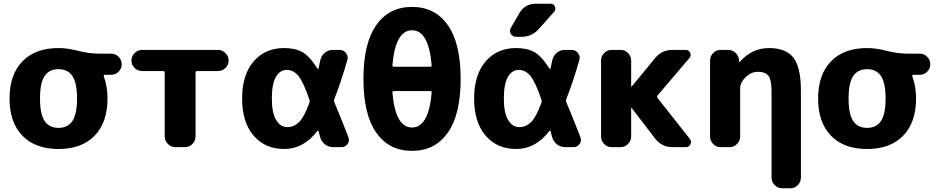

<svg xmlns="http://www.w3.org/2000/svg" viewBox="-20 -787 5012 1027"><path d="M367.5 -380Q343 -417 293 -417Q243 -417 218.5 -380Q194 -343 194 -260Q194 -177 218.5 -140Q243 -103 293 -103Q343 -103 367.5 -140Q392 -177 392 -260Q392 -343 367.5 -380ZM293 -530Q340 -530 398.5 -515Q457 -500 513 -500H575Q598 -500 614.5 -483Q631 -466 631 -443Q631 -420 614.5 -403.5Q598 -387 575 -387H540Q537 -387 535.5 -384Q534 -381 535 -378Q555 -326 555 -260Q555 -132 486 -61Q417 10 293 10Q169 10 100 -61Q31 -132 31 -260Q31 -388 100 -459Q169 -530 293 -530Z M740 -407Q717 -407 700 -423.5Q683 -440 683 -463Q683 -486 700 -503Q717 -520 740 -520H1146Q1169 -520 1186 -503Q1203 -486 1203 -463Q1203 -440 1186 -423.5Q1169 -407 1146 -407H1035Q1026 -407 1026 -398V-57Q1026 -34 1009.5 -17Q993 0 970 0H918Q895 0 878 -17Q861 -34 861 -57V-398Q861 -407 853 -407Z M1514 -413Q1477 -413 1455.5 -375Q1434 -337 1434 -260Q1434 -183 1457 -145Q1480 -107 1517 -107Q1553 -107 1581 -135.5Q1609 -164 1635 -238Q1638 -246 1635 -254Q1603 -348 1576.5 -380.5Q1550 -413 1514 -413ZM1500 10Q1398 10 1336.5 -61.5Q1275 -133 1275 -260Q1275 -387 1336.5 -458.5Q1398 -530 1500 -530Q1558 -530 1597 -508.5Q1636 -487 1678 -420Q1682 -415 1684 -422L1693 -464Q1698 -488 1716.5 -504Q1735 -520 1760 -520H1797Q1818 -520 1831 -503Q1844 -486 1838 -466Q1802 -342 1768 -257Q1765 -249 1768 -241Q1798 -171 1844 -52Q1851 -33 1839 -16.5Q1827 0 1807 0H1762Q1737 0 1717.5 -15.5Q1698 -31 1692 -55Q1691 -60 1688 -70Q1685 -80 1684 -85Q1683 -87 1681 -87.5Q1679 -88 1677 -86Q1604 10 1500 10Z M2087 -300Q2079 -300 2079 -292Q2095 -105 2184 -105Q2273 -105 2289 -292Q2289 -300 2281 -300ZM2079 -438Q2079 -430 2087 -430H2281Q2289 -430 2289 -438Q2273 -625 2184 -625Q2095 -625 2079 -438ZM2375.5 -77.5Q2307 20 2184 20Q2061 20 1992.5 -77.5Q1924 -175 1924 -365Q1924 -555 1992.5 -652.5Q2061 -750 2184 -750Q2307 -750 2375.5 -652.5Q2444 -555 2444 -365Q2444 -175 2375.5 -77.5Z M2755 -413Q2718 -413 2696.5 -375Q2675 -337 2675 -260Q2675 -183 2698 -145Q2721 -107 2758 -107Q2794 -107 2822 -135.5Q2850 -164 2876 -238Q2879 -246 2876 -254Q2844 -348 2817.5 -380.5Q2791 -413 2755 -413ZM2741 10Q2639 10 2577.5 -61.5Q2516 -133 2516 -260Q2516 -387 2577.5 -458.5Q2639 -530 2741 -530Q2799 -530 2838 -508.5Q2877 -487 2919 -420Q2923 -415 2925 -422L2934 -464Q2939 -488 2957.5 -504Q2976 -520 3001 -520H3038Q3059 -520 3072 -503Q3085 -486 3079 -466Q3043 -342 3009 -257Q3006 -249 3009 -241Q3039 -171 3085 -52Q3092 -33 3080 -16.5Q3068 0 3048 0H3003Q2978 0 2958.5 -15.5Q2939 -31 2933 -55Q2932 -60 2929 -70Q2926 -80 2925 -85Q2924 -87 2922 -87.5Q2920 -88 2918 -86Q2845 10 2741 10ZM2925 -767Q2942 -767 2948.5 -751.5Q2955 -736 2944 -724L2862 -632Q2825 -590 2768 -590H2741Q2722 -590 2712.5 -606Q2703 -622 2713 -639L2759 -718Q2788 -767 2845 -767Z M3251 0Q3228 0 3211.5 -17Q3195 -34 3195 -57V-463Q3195 -486 3211.5 -503Q3228 -520 3251 -520H3300Q3323 -520 3339.5 -503Q3356 -486 3356 -463V-324Q3356 -323 3357 -323L3359 -324L3484 -476Q3520 -520 3576 -520H3648Q3664 -520 3671.5 -505Q3679 -490 3668 -477L3497 -276Q3492 -270 3497 -263L3670 -44Q3681 -30 3673 -15Q3665 0 3648 0H3576Q3520 0 3485 -45L3359 -209Q3358 -210 3357 -210Q3356 -210 3356 -209V-57Q3356 -34 3339.5 -17Q3323 0 3300 0Z M3834 0Q3811 0 3794.5 -17Q3778 -34 3778 -57V-463Q3778 -486 3794.5 -503Q3811 -520 3834 -520H3875Q3899 -520 3915.5 -503.5Q3932 -487 3933 -463L3934 -455Q3934 -454 3935 -454L3937 -456Q4002 -530 4093 -530Q4184 -530 4224 -478.5Q4264 -427 4264 -303V163Q4264 186 4247.5 203Q4231 220 4208 220H4164Q4141 220 4124 203Q4107 186 4107 163V-298Q4107 -358 4091 -380.5Q4075 -403 4033 -403Q3998 -403 3968.5 -374.5Q3939 -346 3939 -313V-57Q3939 -34 3922.5 -17Q3906 0 3883 0Z M4692.5 -380Q4668 -417 4618 -417Q4568 -417 4543.5 -380Q4519 -343 4519 -260Q4519 -177 4543.5 -140Q4568 -103 4618 -103Q4668 -103 4692.5 -140Q4717 -177 4717 -260Q4717 -343 4692.5 -380ZM4618 -530Q4665 -530 4723.5 -515Q4782 -500 4838 -500H4900Q4923 -500 4939.5 -483Q4956 -466 4956 -443Q4956 -420 4939.5 -403.5Q4923 -387 4900 -387H4865Q4862 -387 4860.5 -384Q4859 -381 4860 -378Q4880 -326 4880 -260Q4880 -132 4811 -61Q4742 10 4618 10Q4494 10 4425 -61Q4356 -132 4356 -260Q4356 -388 4425 -459Q4494 -530 4618 -530Z"/></svg>

Font: Rounded Mplus 1c ExtraBold
Style: Regular
Weight: 800
Version: Version 1.059.20150529